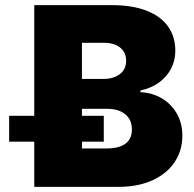

<svg xmlns="http://www.w3.org/2000/svg" viewBox="-20 -727 753 747"><path d="M113.3 -175.8H15.6V-276.4H113.3V-707H416Q495.1 -707 550.5 -685.3Q606 -663.6 634 -623.8Q662.1 -584 662.1 -529.3Q662.1 -490.7 645 -458.7Q627.9 -426.8 597.2 -405Q566.4 -383.3 526.4 -375V-368.2Q570.8 -366.7 608.2 -345.2Q645.5 -323.7 667.5 -285.9Q689.5 -248 689.5 -199.2Q689.5 -141.6 659.4 -96.4Q629.4 -51.3 573.2 -25.6Q517.1 0 441.4 0H113.3ZM493.2 -222.7Q493.2 -261.2 467.3 -282.5Q441.4 -303.7 396.5 -303.7H298.8V-276.4H383.8V-175.8H298.8V-149.4H393.6Q442.9 -149.4 468 -168Q493.2 -186.5 493.2 -222.7ZM470.7 -490.2Q470.7 -523.4 447.3 -542Q423.8 -560.5 384.8 -560.5H298.8V-419.9H381.8Q421.4 -419.9 446 -438.5Q470.7 -457 470.7 -490.2Z"/></svg>

Font: Pretendard GOV Black
Style: Regular
Weight: 900
Designer: Base glyphs from Inter by Rasmus Andersson; Hangeul glyphs from Noto Sans CJK(Source Han Sans) by Jang Soo-young and Kan
Foundry: Kil Hyung-jin
Version: Version 1.309